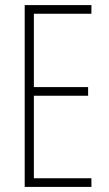

<svg xmlns="http://www.w3.org/2000/svg" viewBox="-20 -734 427 754"><path d="M339 0V-34H113V-358H326V-392H113V-680H339V-714H77V0Z"/></svg>

Font: Noto Sans Bengali ExtraCondensed ExtraLight
Style: Regular
Weight: 200
Width: 2
Designer: Joana Ranito - Universal Thirst; Jelle Bosma - Monotype Design Team
Foundry: Universal Thirst ehf.
Version: Version 3.000